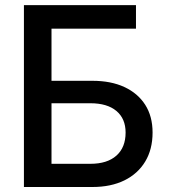

<svg xmlns="http://www.w3.org/2000/svg" viewBox="-20 -748 676 768"><path d="M75.7 0V-727.5H523.9V-633.3H186V-424.8H349.6Q423.8 -424.8 477.5 -399.9Q531.2 -375 560.8 -328.9Q590.3 -282.7 590.3 -217.8Q590.3 -150.9 561 -102.1Q531.7 -53.2 477.8 -26.6Q423.8 0 349.6 0ZM186 -92.8H341.8Q408.7 -92.8 445.6 -125.5Q482.4 -158.2 482.4 -217.8Q482.4 -273.4 445.6 -304.2Q408.7 -335 341.8 -335H186Z"/></svg>

Font: Inter 20pt Medium
Style: Regular
Weight: 500
Version: Version 4.001;git-66647c0bb